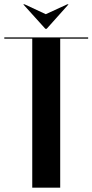

<svg xmlns="http://www.w3.org/2000/svg" viewBox="-30 -873 430 893"><path d="M380 -693H250V0H120V-693H-10V-699H380ZM84 -853 183 -807 283 -853H289L187 -739H181L78 -853Z"/></svg>

Font: Moniqa Black Display
Style: Regular
Weight: 900
Designer: Rajesh Rajput
Foundry: Rajesh Rajput
Version: Version 1.000